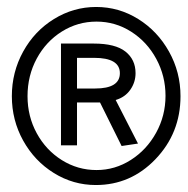

<svg xmlns="http://www.w3.org/2000/svg" viewBox="-20 -550 540 551"><path d="M14 -274Q14 -343 46.5 -402Q79 -461 135 -495.5Q191 -530 256 -530Q321 -530 376.5 -495.5Q432 -461 465 -402Q498 -343 498 -274Q498 -168 426 -93Q355 -19 255 -19Q190 -19 134.5 -53.5Q79 -88 46.5 -146.5Q14 -205 14 -274ZM455 -275Q455 -332 428.5 -381Q402 -430 356.5 -459Q311 -488 257 -488Q203 -488 157.5 -459.5Q112 -431 85.5 -382Q59 -333 59 -274Q59 -216 85.5 -167.5Q112 -119 157.5 -90.5Q203 -62 257 -62Q310 -62 355.5 -91Q401 -120 428 -169Q455 -218 455 -275ZM267 -256H201V-133H155V-425H249Q311 -425 340 -402Q369 -379 369 -340Q369 -314 354 -292.5Q339 -271 312 -263L376 -138L329 -131ZM253 -296Q324 -296 324 -340Q324 -384 250 -384H201V-296Z"/></svg>

Font: Vazir Code FD
Style: Code-FD
Weight: 400
Foundry: DejaVu fonts team - Redesigned by Saber Rastikerdar
Version: Version 1.1.2